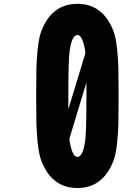

<svg xmlns="http://www.w3.org/2000/svg" viewBox="-20 -948 707 980"><path d="M559.9 -787.1Q571.6 -755.2 577.5 -699.2Q583.3 -643.2 584.3 -597.3Q585.3 -551.4 585.3 -458.3Q585.3 -365.2 584.3 -319.3Q583.3 -273.4 577.5 -217.4Q571.6 -161.5 559.9 -129.6Q506.5 11.7 375 11.7Q243.5 11.7 190.1 -129.6Q178.4 -161.5 172.5 -217.4Q166.7 -273.4 165.7 -319.3Q164.7 -365.2 164.7 -458.3Q164.7 -551.4 165.7 -597.3Q166.7 -643.2 172.5 -699.2Q178.4 -755.2 190.1 -787.1Q243.5 -928.4 375 -928.4Q506.5 -928.4 559.9 -787.1ZM375 -769.5Q347 -769.5 335.3 -687.5Q328.8 -643.9 328.8 -458.3V-390L416 -677.1Q411.5 -715.5 401 -742.5Q390.6 -769.5 375 -769.5ZM334 -239.6Q338.5 -201.2 349 -174.2Q359.4 -147.1 375 -147.1Q403 -147.1 414.7 -229.2Q421.2 -272.8 421.2 -458.3V-526.7Z"/></svg>

Font: Monoid
Style: Bold
Weight: 700
Width: 4
Designer: Andreas Larsen (@larsenwork)
Version: Version 0.61